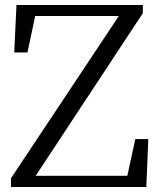

<svg xmlns="http://www.w3.org/2000/svg" viewBox="-20 -749 639 769"><path d="M522 -192 490 -45H123L552 -696V-729H46L37 -539H90L121 -685H456L24 -35V0H566L574 -192Z"/></svg>

Font: Source Han Serif K
Style: Regular
Weight: 400
Designer: Ryoko NISHIZUKA 西塚涼子 (kana & ideographs); Frank Grießhammer (Latin, Greek & Cyrillic); Wenlong ZHANG 张文龙 (bopomofo); San
Foundry: Adobe Systems Incorporated
Version: Version 1.001;PS 1.001;hotconv 16.6.54;makeotf.lib2.5.65590